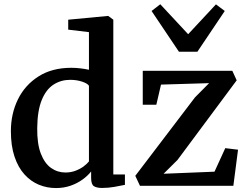

<svg xmlns="http://www.w3.org/2000/svg" viewBox="-20 -896 1192 926"><path d="M250 11Q206.5 11 167.2 -5.2Q128 -21.5 97.8 -55Q67.5 -88.5 50 -140.5Q32.5 -192.5 32.5 -263.5Q32.5 -347.5 66.5 -416.8Q100.5 -486 165.8 -527.5Q231 -569 324 -569Q347.5 -569 369 -566.2Q390.5 -563.5 409 -559.5V-741L309 -753V-801L499 -819H502L526.5 -801V-54.5H582.5V-4.5Q562 0 532.2 5.2Q502.5 10.5 472.5 10.5Q446.5 10.5 433 2Q419.5 -6.5 419.5 -38.5V-69Q403 -48 377.2 -29.5Q351.5 -11 319.2 0Q287 11 250 11ZM295.5 -64Q322 -64 344.2 -72.5Q366.5 -81 383 -93.2Q399.5 -105.5 409 -117.5V-482.5Q401.5 -494 375.2 -502.5Q349 -511 318.5 -511Q274 -511 238.2 -488Q202.5 -465 181.5 -414Q160.5 -363 159.5 -279Q158.5 -202.5 177 -155Q195.5 -107.5 226.5 -85.8Q257.5 -64 295.5 -64ZM988.5 -495 756.5 -488 734 -391H668.5V-554.5H1100.5L1121.5 -508.5L836 -124.5L769 -58L1014.5 -68L1066.5 -181.5L1128 -174L1105.5 0H655L632.5 -48L920.5 -426.5ZM843 -646.5 711 -843 753 -875.5 887.5 -731 1021.5 -875 1064 -843 932 -646.5Z"/></svg>

Font: Merriweather 20pt SemiBold
Style: Regular
Weight: 600
Version: Version 2.100